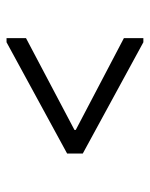

<svg xmlns="http://www.w3.org/2000/svg" viewBox="46 -630 469 602"><g transform="rotate(-90 281.0 -328.5)"><path d="M463 -482 175 -330V-326L463 -175V-114H450L101 -304V-353L450 -543H463Z"/></g></svg>

Font: Lopes Sans Light
Style: Regular
Weight: 300
Designer: Gabriel Lam, Diego Maldonado
Foundry: TypeRant, Foresti Design
Version: Version 4.000